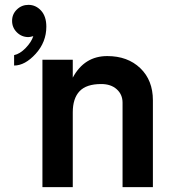

<svg xmlns="http://www.w3.org/2000/svg" viewBox="-20 -771 741 791"><path d="M154.8 0V-524.9H279.8V-451.2Q327.6 -540 421.9 -540Q505.9 -540 557.9 -490.2Q609.9 -440.4 609.9 -357.9V0H484.9V-348.1Q484.9 -381.8 460.9 -403.3Q437 -424.8 397 -424.8Q335.9 -424.8 307.9 -395.3Q279.8 -365.7 279.8 -308.1V0ZM97.2 -751Q127.4 -751 149.2 -727.3Q170.9 -703.6 170.9 -661.1Q170.9 -597.7 127 -549.3Q83 -501 38.1 -501V-543.9Q62 -548.8 85.7 -573.2Q109.4 -597.7 117.2 -622.1Q103.5 -618.2 97.2 -618.2Q69.3 -618.2 49.6 -637.7Q29.8 -657.2 29.8 -685.1Q29.8 -712.9 49.6 -731.9Q69.3 -751 97.2 -751Z"/></svg>

Font: Miedinger*
Style: Bold
Weight: 700
Version: Version 001.000